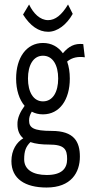

<svg xmlns="http://www.w3.org/2000/svg" viewBox="-20 -666 415 858"><path d="M195 -524C237 -524 278 -556 305 -604L284 -646C256 -599 227 -576 195 -576C159 -576 129 -606 110 -646L83 -601C115 -550 153 -524 195 -524ZM172 -155C247 -155 292 -221 292 -315C292 -343 288 -369 280 -391C303 -410 330 -414 359 -410L352 -469C313 -473 287 -459 261 -428C240 -457 210 -474 172 -474C98 -474 52 -408 52 -315C52 -264 66 -221 90 -193C71 -167 57 -139 58 -110C58 -83 67 -62 84 -48C55 -31 31 4 31 54C31 133 92 172 188 172C298 172 337 105 337 34C337 -33 311 -81 211 -81C130 -81 110 -95 110 -127C110 -141 113 -152 122 -167C137 -159 153 -155 172 -155ZM172 -213C129 -213 105 -255 105 -315C105 -375 129 -417 172 -417C216 -417 240 -375 240 -315C240 -255 216 -213 172 -213ZM88 46C88 8 96 -11 116 -31C139 -23 167 -20 199 -20C268 -20 280 1 280 45C280 88 255 116 189 116C127 116 88 92 88 46Z"/></svg>

Font: Inconsolata Condensed
Style: Regular
Weight: 400
Width: 3
Monospace: yes
Designer: Raph Levien, Cyreal, Brenton Simpson
Foundry: Raph Levien, Cyreal, Google
Version: Version 3.100